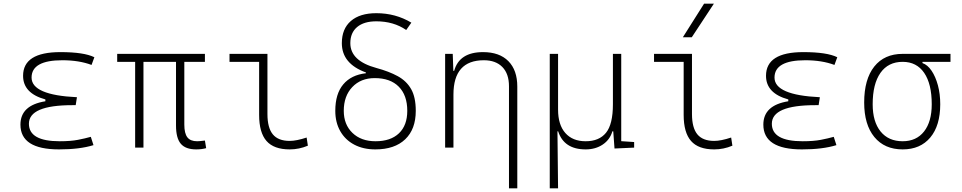

<svg xmlns="http://www.w3.org/2000/svg" viewBox="-20 -815 5313 1060"><path d="M305.7 9.8Q92.8 9.8 92.8 -127Q92.8 -233.9 230.5 -255.9V-266.1Q107.4 -299.8 107.4 -396.5Q107.4 -527.3 313.5 -527.3Q443.8 -527.3 501 -499L485.4 -456.5Q416.5 -482.4 324.2 -482.4Q154.3 -482.4 154.3 -386.7Q154.3 -290 404.8 -278.3L397.9 -234.4H379.9Q139.6 -234.4 139.6 -131.8Q139.6 -35.2 309.6 -35.2Q370.1 -35.2 410.2 -43Q450.2 -50.8 481.4 -59.6L496.1 -13.7Q419.9 9.8 305.7 9.8Z M1063.5 9.8Q1004.4 9.8 978 -21.5Q951.7 -52.7 951.7 -122.1V-473.6H772V0H726.1V-473.6H627V-517.6H1111.3V-473.6H997.6V-127Q997.6 -78.6 1014.4 -56.9Q1031.2 -35.2 1068.4 -35.2Q1074.7 -35.2 1085 -36.1Q1095.2 -37.1 1111.3 -39.1L1118.2 2.9Q1093.8 9.8 1063.5 9.8Z M1579.1 9.8Q1492.2 9.8 1451.4 -36.6Q1410.6 -83 1410.6 -180.7V-473.6H1247.1V-517.6H1456.5V-185.5Q1456.5 -109.4 1486.3 -73.2Q1516.1 -37.1 1579.1 -37.1Q1616.7 -37.1 1672.9 -55.7L1679.7 -10.7Q1631.3 9.8 1579.1 9.8Z M2052.2 9.8Q1985.4 9.8 1935.5 -16.6Q1885.7 -43 1858.4 -91.1Q1831.1 -139.2 1831.1 -203.1Q1831.1 -296.9 1875 -349.1Q1918.9 -401.4 2000 -410.6V-415Q1867.2 -463.4 1867.2 -576.7Q1867.2 -655.8 1917 -699Q1966.8 -742.2 2057.6 -742.2Q2164.1 -742.2 2251 -689.9L2222.7 -649.4Q2152.8 -697.3 2057.6 -697.3Q1989.3 -697.3 1951.7 -665.8Q1914.1 -634.3 1914.1 -576.7Q1914.1 -478.5 2058.6 -439.5Q2127.4 -420.9 2175.8 -394.5Q2224.1 -368.2 2249.8 -323.2Q2275.4 -278.3 2275.4 -203.1Q2275.4 -101.6 2217 -45.9Q2158.7 9.8 2052.2 9.8ZM2053.2 -35.2Q2136.7 -35.2 2182.6 -79.1Q2228.5 -123 2228.5 -203.1Q2228.5 -289.1 2181.6 -336.4Q2134.8 -383.8 2048.8 -383.8Q1971.7 -383.8 1924.8 -334.2Q1877.9 -284.7 1877.9 -203.1Q1877.9 -127.4 1925.8 -81.3Q1973.6 -35.2 2053.2 -35.2Z M2790 224.6V-338.9Q2790 -407.7 2753.4 -445.1Q2716.8 -482.4 2651.4 -482.4Q2483.4 -482.4 2483.4 -293V0H2437.5V-517.6H2479.5L2482.9 -423.8H2487.3Q2515.6 -527.3 2647 -527.3Q2737.3 -527.3 2786.6 -477.5Q2835.9 -427.7 2835.9 -336.9V224.6Z M3213.4 9.8Q3093.8 9.8 3061.5 -89.8H3057.6L3061 224.6H3015.1V-517.6H3061V-210Q3061 -126 3101.1 -80.6Q3141.1 -35.2 3213.4 -35.2Q3287.6 -35.2 3325.7 -82Q3363.8 -128.9 3363.8 -239.3V-517.6H3409.7V-35.6L3481 -30.8V0L3372.6 4.9L3365.7 -89.8H3360.8Q3347.2 -43.5 3307.4 -16.8Q3267.6 9.8 3213.4 9.8Z M3922.9 9.8Q3835.9 9.8 3795.2 -36.6Q3754.4 -83 3754.4 -180.7V-473.6H3590.8V-517.6H3800.3V-185.5Q3800.3 -109.4 3830.1 -73.2Q3859.9 -37.1 3922.9 -37.1Q3960.4 -37.1 4016.6 -55.7L4023.4 -10.7Q3975.1 9.8 3922.9 9.8ZM3750 -609.4 3867.2 -794.9H3921.4L3799.3 -609.4Z M4407.2 9.8Q4194.3 9.8 4194.3 -127Q4194.3 -233.9 4332 -255.9V-266.1Q4209 -299.8 4209 -396.5Q4209 -527.3 4415 -527.3Q4545.4 -527.3 4602.5 -499L4586.9 -456.5Q4518.1 -482.4 4425.8 -482.4Q4255.9 -482.4 4255.9 -386.7Q4255.9 -290 4506.3 -278.3L4499.5 -234.4H4481.4Q4241.2 -234.4 4241.2 -131.8Q4241.2 -35.2 4411.1 -35.2Q4471.7 -35.2 4511.7 -43Q4551.8 -50.8 4583 -59.6L4597.7 -13.7Q4521.5 9.8 4407.2 9.8Z M4963.4 9.8Q4863.3 9.8 4807.1 -58.6Q4751 -127 4751 -249Q4751 -377.4 4806.6 -447.5Q4862.3 -517.6 4963.4 -517.6H5227.5V-473.6H5072.8V-466.8Q5101.1 -457 5123 -424.6Q5145 -392.1 5158 -344.2Q5170.9 -296.4 5170.9 -239.3Q5170.9 -121.6 5116 -55.9Q5061 9.8 4963.4 9.8ZM4963.4 -35.2Q5039.1 -35.2 5081.5 -89.1Q5124 -143.1 5124 -239.3Q5124 -351.6 5082.3 -412.6Q5040.5 -473.6 4963.4 -473.6Q4883.8 -473.6 4840.8 -412.6Q4797.9 -351.6 4797.9 -239.3Q4797.9 -143.1 4841.6 -89.1Q4885.3 -35.2 4963.4 -35.2Z"/></svg>

Font: Cascadia Mono ExtraLight
Style: Regular
Weight: 200
Monospace: yes
Designer: Aaron Bell
Foundry: Saja Typeworks
Version: Version 2404.023; ttfautohint (v1.8.4)